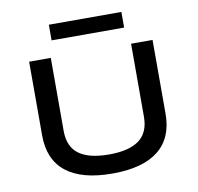

<svg xmlns="http://www.w3.org/2000/svg" viewBox="-94 -992 1135 1100"><g transform="rotate(-10 473.0 -442.5)"><path d="M473 9Q295 9 204 -63Q113 -135 113 -276V-705H239V-280Q239 -188 297.5 -145Q356 -102 473 -102Q590 -102 648 -145.5Q706 -189 706 -280V-705H831V-276Q831 -135 740.5 -63Q650 9 473 9ZM261 -803V-894H683V-803Z"/></g></svg>

Font: Nunito Sans 7pt Expanded SemiBold
Style: Regular
Weight: 600
Width: 7
Designer: Vernon Adams
Foundry: Vernon Adams
Version: Version 3.101;gftools[0.9.27]